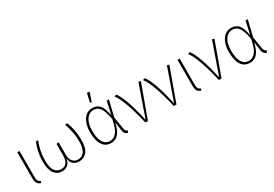

<svg xmlns="http://www.w3.org/2000/svg" viewBox="38 -1673 3721 2608"><g transform="rotate(-30 1898.0 -368.5)"><path d="M143 -520V-112Q143 -71 154 -52Q165 -33 191 -23L180 5Q140 -8 124.5 -34Q109 -60 109 -111V-520Z M893 -520Q947 -389 947 -235Q947 -101 899 -45.5Q851 10 779 10Q723 10 687.5 -20Q652 -50 645 -112Q635 -50 599.5 -20Q564 10 511 10Q433 10 388.5 -50.5Q344 -111 344 -237Q344 -376 400 -520H435Q379 -378 379 -235Q379 -120 416 -70.5Q453 -21 511 -21Q627 -21 627 -178V-351L662 -357V-177Q662 -94 694 -57.5Q726 -21 775 -21Q912 -21 912 -233Q912 -365 858 -520Z M1332 -747 1371 -739 1324 -603 1300 -608ZM1289 -531Q1361 -531 1402.5 -484Q1444 -437 1466 -316L1511 -520H1546L1485 -270L1517 -75Q1524 -36 1557 -26L1544 5Q1492 -8 1484 -63L1463 -206Q1441 -94 1395 -42Q1349 10 1278 10Q1193 10 1146.5 -58.5Q1100 -127 1100 -263Q1100 -382 1151 -456.5Q1202 -531 1289 -531ZM1290 -501Q1222 -501 1178.5 -437.5Q1135 -374 1135 -263Q1135 -141 1173 -81Q1211 -21 1279 -21Q1340 -21 1383.5 -76Q1427 -131 1452 -268Q1425 -402 1389 -451.5Q1353 -501 1290 -501Z M1665 -526Q1756 -405 1838 -29L2012 -526L2046 -518L1858 0H1817Q1726 -390 1632 -515Z M2112 -526Q2203 -405 2285 -29L2459 -526L2493 -518L2305 0H2264Q2173 -390 2079 -515Z M2655 -520V-112Q2655 -71 2666 -52Q2677 -33 2703 -23L2692 5Q2652 -8 2636.5 -34Q2621 -60 2621 -111V-520Z M2819 -526Q2910 -405 2992 -29L3166 -526L3200 -518L3012 0H2971Q2880 -390 2786 -515Z M3467 -531Q3539 -531 3580.5 -484Q3622 -437 3644 -316L3689 -520H3724L3663 -270L3695 -75Q3702 -36 3735 -26L3722 5Q3670 -8 3662 -63L3641 -206Q3619 -94 3573 -42Q3527 10 3456 10Q3371 10 3324.5 -58.5Q3278 -127 3278 -263Q3278 -382 3329 -456.5Q3380 -531 3467 -531ZM3468 -501Q3400 -501 3356.5 -437.5Q3313 -374 3313 -263Q3313 -141 3351 -81Q3389 -21 3457 -21Q3518 -21 3561.5 -76Q3605 -131 3630 -268Q3603 -402 3567 -451.5Q3531 -501 3468 -501Z"/></g></svg>

Font: Fira Sans UltraLight
Style: Regular
Weight: 200
Designer: Carrois Corporate & Edenspiekermann AG
Foundry: Carrois Corporate GbR & Edenspiekermann AG
Version: Version 4.106;PS 004.106;hotconv 1.0.70;makeotf.lib2.5.58329